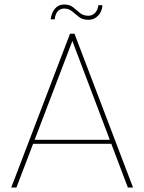

<svg xmlns="http://www.w3.org/2000/svg" viewBox="-20 -833 641 853"><path d="M291 -683H311L571 0H548L295 -668H308L53 0H30ZM117 -194 123 -212H477L484 -194ZM205 -747Q209 -777 224.5 -795Q240 -813 265 -813Q290 -813 305 -800.5Q320 -788 335 -775.5Q350 -763 373 -763Q389 -763 401.5 -775Q414 -787 417 -810H435Q434 -783 416.5 -764Q399 -745 373 -745Q347 -745 331 -757.5Q315 -770 300.5 -782.5Q286 -795 265 -795Q248 -795 237 -783.5Q226 -772 223 -747Z"/></svg>

Font: Poppins Variable
Style: Regular
Weight: 100
Designer: Jonny Pinhorn
Foundry: Indian Type Foundry
Version: Version 6.000